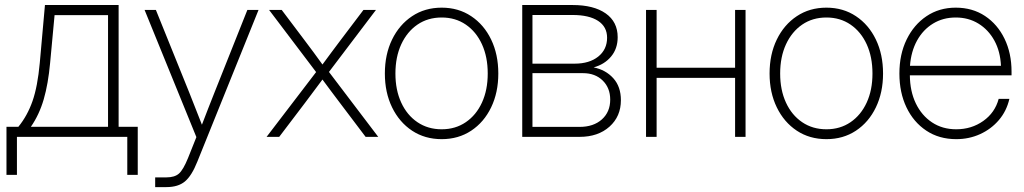

<svg xmlns="http://www.w3.org/2000/svg" viewBox="-20 -556 4161 780"><path d="M6.3 154.3V-41H54.7Q91.3 -85.9 112.1 -145.3Q132.8 -204.6 141.6 -300.3L162.6 -535.6H461.9V-41H539.6V154.3H497.1V0H48.8V154.3ZM105.5 -41H418.9V-494.6H201.7L183.6 -300.3Q175.8 -215.3 157.7 -152.8Q139.6 -90.3 105.5 -41Z M610.4 204.1V164.6H656.2Q689.9 164.6 707.3 148.9Q724.6 133.3 743.7 86.4L777.8 1L567.4 -515.6H613.3L748 -182.1Q761.2 -148.9 774.2 -115.7Q787.1 -82.5 800.3 -49.3Q813 -82.5 825.9 -115.7Q838.9 -148.9 852.1 -182.1L984.9 -515.6H1030.3L781.7 100.6Q758.8 158.2 731.2 181.2Q703.6 204.1 656.2 204.1Z M1063 0 1264.2 -263.2 1073.2 -515.6H1124.5L1216.8 -393.1Q1235.4 -368.7 1253.7 -343.8Q1272 -318.8 1290 -293.9Q1308.6 -318.8 1326.9 -343.8Q1345.2 -368.7 1363.8 -393.1L1456.5 -515.6H1507.3L1316.4 -263.7L1516.6 0H1465.3L1360.8 -138.2Q1342.8 -162.1 1325.2 -185.5Q1307.6 -209 1290 -232.9Q1272.5 -209 1254.6 -185.5Q1236.8 -162.1 1219.2 -138.2L1114.3 0Z M1774.4 9.3Q1706.1 9.3 1654.1 -25.1Q1602.1 -59.6 1572.8 -119.9Q1543.5 -180.2 1543.5 -257.3Q1543.5 -335 1572.8 -395.3Q1602.1 -455.6 1654.1 -490.2Q1706.1 -524.9 1774.4 -524.9Q1842.3 -524.9 1894.3 -490.2Q1946.3 -455.6 1975.3 -395.3Q2004.4 -335 2004.4 -257.3Q2004.4 -180.2 1975.3 -119.9Q1946.3 -59.6 1894.3 -25.1Q1842.3 9.3 1774.4 9.3ZM1774.4 -30.8Q1830.1 -30.8 1872.3 -59.6Q1914.6 -88.4 1938 -139.4Q1961.4 -190.4 1961.4 -257.3Q1961.4 -324.7 1938 -376Q1914.6 -427.2 1872.3 -456.1Q1830.1 -484.9 1774.4 -484.9Q1718.3 -484.9 1676 -456.1Q1633.8 -427.2 1610.1 -376Q1586.4 -324.7 1586.4 -257.3Q1586.4 -190.4 1609.9 -139.4Q1633.3 -88.4 1675.8 -59.6Q1718.3 -30.8 1774.4 -30.8Z M2101.6 0V-535.6H2306.2Q2392.1 -535.6 2440.7 -501.5Q2489.3 -467.3 2489.3 -404.8Q2489.3 -358.4 2462.6 -326.4Q2436 -294.4 2391.6 -282.2Q2440.4 -272.5 2471.4 -238.3Q2502.4 -204.1 2502.4 -148.9Q2502.4 -83 2456.1 -41.5Q2409.7 0 2334.5 0ZM2143.1 -40.5H2334.5Q2391.1 -40.5 2425 -70.8Q2459 -101.1 2459 -151.4Q2459 -198.7 2428.5 -228.8Q2397.9 -258.8 2348.6 -258.8H2143.1ZM2143.1 -297.4H2314.5Q2374.5 -297.4 2410.4 -326.2Q2446.3 -355 2446.3 -402.8Q2446.3 -447.3 2409.7 -471.2Q2373 -495.1 2306.2 -495.1H2143.1Z M2647.5 -515.6V-280.8H2966.3V-515.6H3008.8V0H2966.3V-239.7H2647.5V0H2604.5V-515.6Z M3337.4 9.3Q3269 9.3 3217 -25.1Q3165 -59.6 3135.7 -119.9Q3106.4 -180.2 3106.4 -257.3Q3106.4 -335 3135.7 -395.3Q3165 -455.6 3217 -490.2Q3269 -524.9 3337.4 -524.9Q3405.3 -524.9 3457.3 -490.2Q3509.3 -455.6 3538.3 -395.3Q3567.4 -335 3567.4 -257.3Q3567.4 -180.2 3538.3 -119.9Q3509.3 -59.6 3457.3 -25.1Q3405.3 9.3 3337.4 9.3ZM3337.4 -30.8Q3393.1 -30.8 3435.3 -59.6Q3477.5 -88.4 3501 -139.4Q3524.4 -190.4 3524.4 -257.3Q3524.4 -324.7 3501 -376Q3477.5 -427.2 3435.3 -456.1Q3393.1 -484.9 3337.4 -484.9Q3281.2 -484.9 3239 -456.1Q3196.8 -427.2 3173.1 -376Q3149.4 -324.7 3149.4 -257.3Q3149.4 -190.4 3172.9 -139.4Q3196.3 -88.4 3238.8 -59.6Q3281.2 -30.8 3337.4 -30.8Z M3864.7 9.3Q3794.9 9.3 3742.9 -25.4Q3690.9 -60.1 3662.4 -120.1Q3633.8 -180.2 3633.8 -257.3Q3633.8 -335 3663.1 -395.3Q3692.4 -455.6 3743.9 -490.2Q3795.4 -524.9 3862.8 -524.9Q3930.7 -524.9 3981.7 -491Q4032.7 -457 4061 -398.4Q4089.4 -339.8 4089.4 -265.1V-250H3676.3Q3676.8 -185.5 3700.4 -136.2Q3724.1 -86.9 3766.4 -58.8Q3808.6 -30.8 3864.7 -30.8Q3926.8 -30.8 3974.4 -64.5Q4022 -98.1 4037.1 -154.3H4080.6Q4069.3 -105 4038.1 -68.4Q4006.8 -31.7 3961.9 -11.2Q3917 9.3 3864.7 9.3ZM3676.8 -288.6H4046.4Q4043.9 -346.7 4019.8 -390.9Q3995.6 -435.1 3955.1 -460Q3914.6 -484.9 3862.8 -484.9Q3811 -484.9 3770.5 -460.2Q3730 -435.5 3705.6 -391.4Q3681.2 -347.2 3676.8 -288.6Z"/></svg>

Font: Inter Display ExtraLight
Style: Regular
Weight: 200
Designer: Rasmus Andersson
Foundry: rsms
Version: Version 4.000;git-a52131595